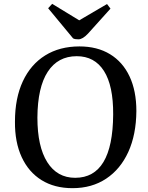

<svg xmlns="http://www.w3.org/2000/svg" viewBox="-20 -967 769 1001"><path d="M58 -333Q58 -455 99 -543Q140 -631 215.5 -678Q291 -725 394 -725Q487 -725 553.5 -684.5Q620 -644 655.5 -568.5Q691 -493 691 -388Q690 -265 649 -175Q608 -85 533.5 -35.5Q459 14 358 14Q264 14 196.5 -28Q129 -70 93 -148Q57 -226 58 -333ZM175 -354Q175 -203 226.5 -121.5Q278 -40 372 -40Q568 -40 570 -370Q571 -520 522 -597Q473 -674 380 -674Q282 -674 229 -593Q176 -512 175 -354ZM231 -924 252 -947 393 -861 538 -946 556 -922 439 -792Q411 -762 389 -762Q379 -762 373 -763Q367 -764 361 -767Z"/></svg>

Font: Literata 36pt Medium
Style: Italic
Weight: 500
Italic angle: -2°
Designer: Latin by Veronika Burian and Jose Scaglione. Greek by Irene Vlachou. Cyrillic by Vera Evstafieva
Foundry: TypeTogether
Version: Version 3.002